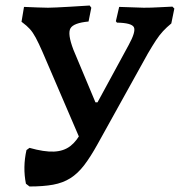

<svg xmlns="http://www.w3.org/2000/svg" viewBox="-20 -668 652 696"><path d="M284 -131 134 -480Q120 -512 109.5 -531.5Q99 -551 88 -563Q77 -575 62 -586L58 -589L67 -643Q93 -642 116.5 -641Q140 -640 154 -640Q166 -640 184.5 -641Q203 -642 232 -643.5Q261 -645 305 -648L311 -640L301 -590Q247 -585 235.5 -565.5Q224 -546 246 -488L326 -297H371ZM74 -2Q68 -32 68.5 -62.5Q69 -93 76 -124L87 -132Q140 -117 175.5 -118.5Q211 -120 235 -138.5Q259 -157 277 -193L446 -504Q473 -553 465.5 -569Q458 -585 404 -586L400 -591L412 -643L501 -640Q530 -640 554 -641.5Q578 -643 605 -644L612 -637L601 -583Q584 -569 571 -555Q558 -541 545.5 -522Q533 -503 516 -474L334 -146Q308 -99 285 -69Q262 -39 235 -22Q208 -5 172.5 1.5Q137 8 87 8Z"/></svg>

Font: Alegreya SemiBold
Style: Italic
Weight: 600
Italic angle: -7°
Designer: Juan Pablo del Peral
Foundry: Huerta Tipografica
Version: Version 2.009